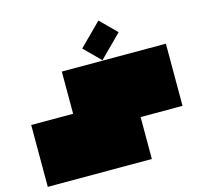

<svg xmlns="http://www.w3.org/2000/svg" viewBox="-135 -1151 1376 1301"><g transform="rotate(-15 553.0 -500.0)"><path d="M772 0H42V-434H336V-730H1066V-294H772V0ZM622 -733 510 -845 665 -1000 777 -888Z"/></g></svg>

Font: El Pececito
Style: Regular
Weight: 400
Designer: deFharo
Foundry: deFharo
Version: El Pececito Version 1.000